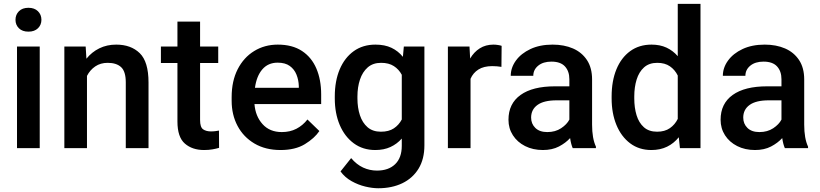

<svg xmlns="http://www.w3.org/2000/svg" viewBox="-20 -770 4263 998"><path d="M60.5 -667Q60.5 -693.8 78.4 -711.7Q96.2 -729.5 127.9 -729.5Q159.2 -729.5 177.2 -711.7Q195.3 -693.8 195.3 -667Q195.3 -640.6 177.2 -623Q159.2 -605.5 127.9 -605.5Q96.2 -605.5 78.4 -623Q60.5 -640.6 60.5 -667ZM186.5 -528.3V0H68.4V-528.3Z M539.6 -443.4Q502.4 -443.4 475.1 -424.8Q447.8 -406.2 432.1 -375.5V0H314.5V-528.3H425.3L429.2 -464.8Q457 -499.5 496.3 -518.8Q535.6 -538.1 584 -538.1Q660.6 -538.1 706.3 -493.7Q752 -449.2 752 -341.3V0H633.8V-341.8Q633.8 -398.4 609.6 -420.9Q585.4 -443.4 539.6 -443.4Z M1114.3 -528.3V-442.4H1020V-146Q1020 -108.9 1035.6 -97.9Q1051.3 -86.9 1076.7 -86.9Q1088.9 -86.9 1100.1 -88.4Q1111.3 -89.8 1118.2 -91.3L1118.7 -1.5Q1104 2.9 1084.7 6.3Q1065.4 9.8 1040.5 9.8Q979.5 9.8 940.9 -23.7Q902.3 -57.1 902.3 -138.7V-442.4H816.4V-528.3H902.3V-657.7H1020V-528.3Z M1438 9.8Q1359.9 9.8 1302.7 -23.9Q1245.6 -57.6 1214.8 -115.5Q1184.1 -173.3 1184.1 -246.1V-265.6Q1184.1 -348.6 1215.3 -409.9Q1246.6 -471.2 1301 -504.6Q1355.5 -538.1 1423.8 -538.1Q1499.5 -538.1 1549.6 -505.1Q1599.6 -472.2 1624.5 -413.8Q1649.4 -355.5 1649.4 -279.3V-229H1302.7Q1307.6 -166 1344.7 -124.8Q1381.8 -83.5 1444.8 -83.5Q1487.3 -83.5 1520.5 -100.6Q1553.7 -117.7 1578.1 -148.9L1640.1 -88.9Q1614.7 -51.3 1564.9 -20.8Q1515.1 9.8 1438 9.8ZM1423.3 -444.3Q1373.5 -444.3 1343.5 -409.4Q1313.5 -374.5 1305.2 -313.5H1533.2V-322.8Q1532.2 -354.5 1521 -382.3Q1509.8 -410.2 1486.1 -427.2Q1462.4 -444.3 1423.3 -444.3Z M1720.2 -258.3V-268.6Q1720.2 -349.1 1745.8 -409.7Q1771.5 -470.2 1818.8 -504.2Q1866.2 -538.1 1931.6 -538.1Q1980 -538.1 2014.9 -521.5Q2049.8 -504.9 2074.2 -474.6L2079.1 -528.3H2186V-14.6Q2186 56.6 2155.8 106.4Q2125.5 156.2 2071.3 182.4Q2017.1 208.5 1945.8 208.5Q1915.5 208.5 1878.7 199.7Q1841.8 190.9 1807.4 171.6Q1772.9 152.3 1750 121.1L1805.2 51.8Q1833.5 85.4 1867.7 101.1Q1901.9 116.7 1939.5 116.7Q1999.5 116.7 2033.9 83.5Q2068.4 50.3 2068.4 -12.2V-49.8Q2043.5 -21.5 2009.5 -5.9Q1975.6 9.8 1930.7 9.8Q1866.2 9.8 1818.8 -25.1Q1771.5 -60.1 1745.8 -120.6Q1720.2 -181.2 1720.2 -258.3ZM1837.9 -268.6V-258.3Q1837.9 -210.4 1850.8 -171.1Q1863.8 -131.8 1890.6 -108.6Q1917.5 -85.4 1960 -85.4Q2001 -85.4 2027.1 -102.8Q2053.2 -120.1 2068.4 -148.9V-381.3Q2053.2 -409.7 2027.1 -426.5Q2001 -443.4 1960.9 -443.4Q1918.5 -443.4 1891.4 -419.7Q1864.3 -396 1851.1 -356.4Q1837.9 -316.9 1837.9 -268.6Z M2587.4 -531.7 2586.4 -422.4Q2563 -426.3 2538.6 -426.3Q2494.6 -426.3 2466.8 -408.7Q2439 -391.1 2425.8 -360.4V0H2308.1V-528.3H2420.4L2423.8 -465.8Q2443.4 -499.5 2473.9 -518.8Q2504.4 -538.1 2545.4 -538.1Q2556.2 -538.1 2568.6 -536.1Q2581.1 -534.2 2587.4 -531.7Z M2957 0Q2948.2 -19.5 2943.4 -52.2Q2920.4 -26.9 2885.3 -8.5Q2850.1 9.8 2801.8 9.8Q2750 9.8 2709.5 -10.7Q2668.9 -31.2 2646 -66.9Q2623 -102.5 2623 -147.5Q2623 -231.4 2685.8 -276.4Q2748.5 -321.3 2864.3 -321.3H2939.5V-357.9Q2939.5 -399.9 2916.5 -424.8Q2893.6 -449.7 2846.2 -449.7Q2803.2 -449.7 2777.6 -428.7Q2752 -407.7 2752 -376H2634.8Q2634.8 -418 2661.6 -455.1Q2688.5 -492.2 2737.3 -515.1Q2786.1 -538.1 2852.5 -538.1Q2912.1 -538.1 2958.3 -518.1Q3004.4 -498 3031 -457.8Q3057.6 -417.5 3057.6 -356.9V-122.1Q3057.6 -50.3 3077.6 -7.8V0ZM2824.7 -83.5Q2866.7 -83.5 2896.7 -103.5Q2926.8 -123.5 2939.5 -148.4V-248.5H2873Q2807.1 -248.5 2773.9 -224.6Q2740.7 -200.7 2740.7 -158.7Q2740.7 -126.5 2762.7 -105Q2784.7 -83.5 2824.7 -83.5Z M3159.2 -258.3V-268.6Q3159.2 -349.1 3184.1 -409.7Q3209 -470.2 3255.6 -504.2Q3302.2 -538.1 3366.7 -538.1Q3410.6 -538.1 3444.3 -522.5Q3478 -506.8 3502.9 -478V-750H3621.1V0H3514.2L3508.3 -56.6Q3482.9 -24.9 3447.5 -7.6Q3412.1 9.8 3365.7 9.8Q3301.8 9.8 3255.4 -25.1Q3209 -60.1 3184.1 -120.6Q3159.2 -181.2 3159.2 -258.3ZM3276.9 -268.6V-258.3Q3276.9 -210.4 3288.8 -171.1Q3300.8 -131.8 3326.9 -108.6Q3353 -85.4 3395.5 -85.4Q3435.5 -85.4 3461.9 -103.8Q3488.3 -122.1 3502.9 -151.9V-377.4Q3488.3 -407.2 3462.2 -425.3Q3436 -443.4 3396.5 -443.4Q3354 -443.4 3327.6 -419.7Q3301.3 -396 3289.1 -356.4Q3276.9 -316.9 3276.9 -268.6Z M4059.6 0Q4050.8 -19.5 4045.9 -52.2Q4022.9 -26.9 3987.8 -8.5Q3952.6 9.8 3904.3 9.8Q3852.5 9.8 3812 -10.7Q3771.5 -31.2 3748.5 -66.9Q3725.6 -102.5 3725.6 -147.5Q3725.6 -231.4 3788.3 -276.4Q3851.1 -321.3 3966.8 -321.3H4042V-357.9Q4042 -399.9 4019 -424.8Q3996.1 -449.7 3948.7 -449.7Q3905.8 -449.7 3880.1 -428.7Q3854.5 -407.7 3854.5 -376H3737.3Q3737.3 -418 3764.2 -455.1Q3791 -492.2 3839.8 -515.1Q3888.7 -538.1 3955.1 -538.1Q4014.6 -538.1 4060.8 -518.1Q4106.9 -498 4133.5 -457.8Q4160.2 -417.5 4160.2 -356.9V-122.1Q4160.2 -50.3 4180.2 -7.8V0ZM3927.2 -83.5Q3969.2 -83.5 3999.3 -103.5Q4029.3 -123.5 4042 -148.4V-248.5H3975.6Q3909.7 -248.5 3876.5 -224.6Q3843.3 -200.7 3843.3 -158.7Q3843.3 -126.5 3865.2 -105Q3887.2 -83.5 3927.2 -83.5Z"/></svg>

Font: Vazirmatn RD UI Medium
Style: Regular
Weight: 500
Designer: Saber Rastikerdar
Foundry: Saber Rastikerdar
Version: Version 33.003